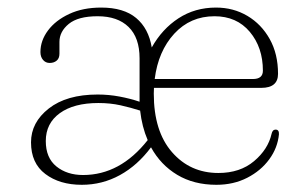

<svg xmlns="http://www.w3.org/2000/svg" viewBox="-20 -490 824 520"><path d="M733 -290Q733 -252 687.5 -252H397Q396.5 -244 396.5 -236.5Q396.5 -134.5 445.8 -78Q495 -21.5 571.5 -21.5Q630 -21.5 668 -53.5Q706 -85.5 715.5 -127.5Q718 -139 726.5 -139Q736 -139 735.5 -126.5Q732 -89.5 709.2 -58.5Q686.5 -27.5 649.5 -8.5Q612.5 10.5 566 10.5Q505 10.5 460 -16.5Q415 -43.5 389 -91Q352.5 -42 304.8 -15.8Q257 10.5 201.5 10.5Q141.5 10.5 102.8 -18.8Q64 -48 64 -104.5Q64 -158.5 112.2 -196.2Q160.5 -234 244.5 -234Q274.5 -234 303.8 -228.5Q333 -223 358 -214.5Q358 -221.5 358 -228.5V-332Q358 -388 328.2 -417Q298.5 -446 244.5 -446Q191.5 -446 166.2 -425.2Q141 -404.5 141 -376.5V-344.5Q141 -332 133.5 -325.8Q126 -319.5 114.5 -319.5Q103.5 -319.5 96.5 -327.8Q89.5 -336 89.5 -349Q89.5 -380 110 -407.5Q130.5 -435 167.5 -452.2Q204.5 -469.5 254 -469.5Q315 -469.5 348.8 -441.2Q382.5 -413 391 -361.5Q419 -411.5 463.5 -440.5Q508 -469.5 565 -469.5Q612 -469.5 650 -447Q688 -424.5 710.5 -384.2Q733 -344 733 -290ZM561 -446Q495.5 -446 452 -398.8Q408.5 -351.5 399 -276H665Q692 -276 692 -298.5Q692 -361.5 656.5 -403.8Q621 -446 561 -446ZM104 -108Q104 -62.5 132.8 -39.2Q161.5 -16 205 -16Q305.5 -16 380 -110.5Q364.5 -146.5 359.5 -190.5Q334.5 -198.5 306.5 -204.8Q278.5 -211 246.5 -211Q180 -211 142 -183.5Q104 -156 104 -108Z"/></svg>

Font: Fraunces 9pt S050 Thin
Style: Regular
Weight: 100
Version: Version 1.000; ttfautohint (v1.8.3)